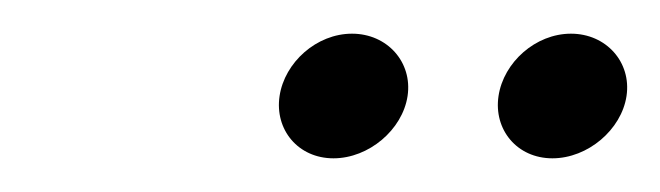

<svg xmlns="http://www.w3.org/2000/svg" viewBox="-20 -711 392 114"><path d="M146 -654C143 -634 157 -617 178 -617C199 -617 219 -634 222 -654C225 -674 210 -691 189 -691C168 -691 149 -674 146 -654ZM276 -654C273 -634 287 -617 308 -617C329 -617 349 -634 352 -654C355 -674 340 -691 319 -691C298 -691 279 -674 276 -654Z"/></svg>

Font: Charger Sport
Style: HLNrwObl
Weight: 100
Designer: Jasper
Foundry: Cannot Into Space Fonts
Version: Version 1.1